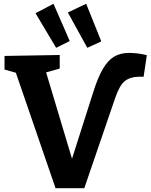

<svg xmlns="http://www.w3.org/2000/svg" viewBox="-20 -995 800 1016"><path d="M274 1 64 -610 4 -627V-699L296 -704V-632L224 -612L361 -155L473 -506Q498 -586 525 -631.5Q552 -677 585 -696Q618 -715 662 -715Q682 -715 706 -712.5Q730 -710 757 -703L740 -589H713Q668 -588 640 -565.5Q612 -543 589 -475L426 1ZM277 -742 168 -925 263 -975 349 -778ZM442 -742 339 -929 436 -975 516 -776Z"/></svg>

Font: Bitter
Style: Bold
Weight: 700
Designer: Sol Matas, and Bitter project Authors
Foundry: Sol Matas
Version: Version 2.001